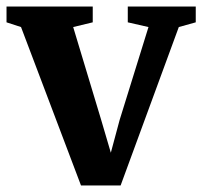

<svg xmlns="http://www.w3.org/2000/svg" viewBox="-28 -563 620 589"><path d="M220.5 6 36.5 -480 -8 -494.5V-543H256.5V-494.5L196.5 -480L282 -196.5L312 -94.5L339 -195L427.5 -480L364 -494.5V-543H572.5V-494.5L520.5 -480L342 6Z"/></svg>

Font: Merriweather 48pt
Style: Bold
Weight: 700
Version: Version 2.100